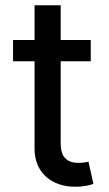

<svg xmlns="http://www.w3.org/2000/svg" viewBox="-20 -696 409 723"><path d="M29.1 -545.5V-465.2H321.7V-545.5ZM110.1 -136.7C109.4 -43.3 178.6 8.5 264.9 7.1C297.9 7.1 320 0.7 331.7 -3.6L313.2 -87C306.1 -85.6 293.7 -82.7 276.3 -82.7C252.5 -82.7 230.8 -88.4 218 -110.1C211.6 -121.1 208.5 -137.1 208.5 -158.7V-676.1H110.1Z"/></svg>

Font: Inter 465
Style: Regular
Weight: 400
Designer: Rasmus Andersson
Foundry: rsms
Version: Version 3.019;Glyphs 3.1.2 (3151)